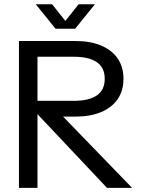

<svg xmlns="http://www.w3.org/2000/svg" viewBox="-20 -902 676 922"><path d="M71 0V-705H343.6Q414.7 -705 466.2 -683.1Q517.6 -661.3 545.3 -620.8Q572.9 -580.3 572.9 -523.6Q572.9 -466.8 545.3 -426.4Q517.6 -385.9 466.2 -364Q414.7 -342.1 343.6 -342.1H220.8V-372H112.9V-417.8H334.4Q406.5 -417.8 444.7 -443.6Q482.9 -469.4 482.9 -523.6Q482.9 -577.7 444.7 -603.6Q406.5 -629.5 334.4 -629.5H123L160 -667.7V0ZM493.7 0 127.8 -387.9H238.6L614.1 0ZM246.7 -764 151.7 -881.6H230.1L314.1 -776H273.7L357.5 -881.6H435.9L340.9 -764Z"/></svg>

Font: TikTok Sans Light
Style: Regular
Weight: 300
Version: Version 4.000